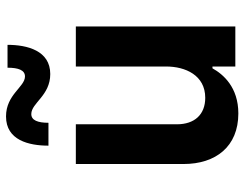

<svg xmlns="http://www.w3.org/2000/svg" viewBox="-107 -695 812 638"><g transform="rotate(-90 299.0 -376.0)"><path d="M372 -615C450 -615 469 -692 469 -757H393C393 -721 385 -699 364 -699C329 -699 304 -762 231 -762C152 -762 134 -686 134 -621H210C210 -656 218 -678 239 -678C276 -678 300 -615 372 -615ZM241 10C328 10 371 -40 391 -76H397V0H530V-530H397V-230C397 -166 368 -100 293 -100C237 -100 205 -136 205 -194V-530H73V-172C73 -65 131 10 241 10Z"/></g></svg>

Font: Be Vietnam Pro SemiBold
Style: Regular
Weight: 600
Designer: Lam Bao, Tony Le, Vietanh Nguyen
Foundry: Yellow Type Foundry
Version: Version 1.002